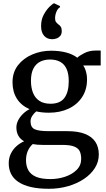

<svg xmlns="http://www.w3.org/2000/svg" viewBox="-20 -877 646 1166"><path d="M277 269.5Q213.5 269.5 167.5 258.8Q121.5 248 91.5 227.8Q61.5 207.5 47.2 179Q33 150.5 33 115Q33 82.5 45.8 56.2Q58.5 30 79.8 11Q101 -8 126.5 -19Q103.5 -31.5 91.5 -52.8Q79.5 -74 79.5 -103Q79.5 -125 90.2 -146.2Q101 -167.5 119.2 -185.2Q137.5 -203 159.5 -214Q108.5 -236.5 82.2 -278.2Q56 -320 56 -377.5Q56 -438 89.2 -480.8Q122.5 -523.5 176 -546.2Q229.5 -569 289 -569Q340 -569 380.8 -558.5Q421.5 -548 449.5 -526.5Q460.5 -538 491.2 -554Q522 -570 560.5 -570H591.5V-479.5H485.5Q493 -468.5 498 -455Q503 -441.5 505.8 -426.2Q508.5 -411 508.5 -394Q508.5 -333 478.8 -287.5Q449 -242 396.8 -217.2Q344.5 -192.5 277 -192.5Q256 -192.5 236.8 -194.5Q217.5 -196.5 200 -200.5Q185 -188 175.2 -172.5Q165.5 -157 165.5 -140Q165.5 -104 190.5 -92.2Q215.5 -80.5 275.5 -80.5H388.5Q454.5 -80.5 496.8 -63.5Q539 -46.5 559.5 -15Q580 16.5 580 61.5Q580 106 556 143.8Q532 181.5 489.8 209.8Q447.5 238 392.8 253.8Q338 269.5 277 269.5ZM286.5 210.5Q333 210.5 375.5 196.2Q418 182 445.5 154.8Q473 127.5 473 88Q473 60 464 41.2Q455 22.5 430.2 12.8Q405.5 3 358.5 3H239.5Q223 3 207.5 1.8Q192 0.5 178.5 -2Q159.5 15.5 148.8 39.8Q138 64 138 96.5Q138 132 152.5 157.5Q167 183 199.2 196.8Q231.5 210.5 286.5 210.5ZM287 -247Q345 -247 371.2 -282.5Q397.5 -318 397.5 -383.5Q397.5 -429 384.5 -458Q371.5 -487 346.2 -501.2Q321 -515.5 283.5 -515.5Q250 -515.5 224 -502.5Q198 -489.5 183 -461Q168 -432.5 168 -386.5Q168 -345.5 180.2 -314Q192.5 -282.5 218.8 -264.8Q245 -247 287 -247ZM296 -639Q266.5 -639 248 -659.5Q229.5 -680 229.5 -719Q229.5 -758.5 246 -788.5Q262.5 -818.5 281.2 -836.5Q300 -854.5 308 -857H309L344 -840L345 -833.5Q331.5 -826.5 323 -806.5Q314.5 -786.5 314.5 -765Q314.5 -750 321 -742.2Q327.5 -734.5 334.5 -729Q342.5 -724 348.8 -714.8Q355 -705.5 355 -688.5Q355 -668.5 345 -657.8Q335 -647 321.8 -643Q308.5 -639 299 -639Z"/></svg>

Font: Merriweather 20pt Medium
Style: Regular
Weight: 500
Version: Version 2.100